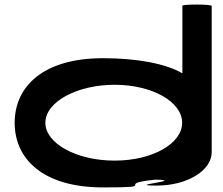

<svg xmlns="http://www.w3.org/2000/svg" viewBox="-20 -810 973 838"><path d="M44 -274C44 -118 165 8 430 8C689 8 468 -6 658 -26C797 -23 518 0 664 0C798 0 904 -66 904 -146V-784C904 -792 776 -792 776 -785V-490C704 -532 579 -556 430 -556C165 -556 44 -430 44 -274ZM178 -274C178 -366 317 -440 480 -440C644 -440 775 -366 775 -274C775 -184 647 -109 480 -109C314 -109 178 -184 178 -274Z"/></svg>

Font: Ampere
Style: UltExt
Weight: 400
Version: Version 1